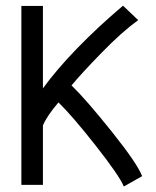

<svg xmlns="http://www.w3.org/2000/svg" viewBox="-20 -660 558 688"><path d="M236.3 -354Q289.1 -302.7 380.6 -188.2Q472.2 -73.7 489.3 -28.8L423.8 8.3Q407.7 -30.3 323.5 -137.5Q239.3 -244.6 189.5 -293Q148.4 -245.1 133.8 -210.4V2.4H56.6V-638.7H133.8V-343.3Q180.2 -407.7 255.9 -486.3Q296.9 -528.3 335.4 -564Q374 -599.6 396.7 -618.9Q419.4 -638.2 420.9 -639.6L475.1 -587.9Q417 -545.9 344.5 -471.4Q272 -397 236.3 -354Z"/></svg>

Font: Fantasque Sans Mono
Style: Regular
Weight: 400
Monospace: yes
Designer: Jany Belluz
Version: Version 1.8.0 ; ttfautohint (v1.8.2)